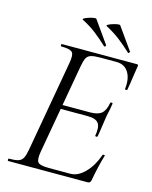

<svg xmlns="http://www.w3.org/2000/svg" viewBox="-118 -869 750 946"><g transform="rotate(15 257.0 -395.5)"><path d="M16 0Q13.8 0 13.8 -6Q13.8 -12 16 -12Q47.8 -12 64.2 -17Q80.6 -22 88.4 -37Q96.2 -52 101.2 -81L183 -544Q191 -587 179.9 -600Q168.8 -613 122.8 -613Q120 -613 120 -619Q120 -625 122.8 -625H506.2Q514.2 -625 512.2 -616Q509.2 -597.8 505.6 -574.2Q502 -550.6 498.9 -528.2Q495.8 -505.8 492.8 -491.6Q491.8 -487.6 485.9 -488.7Q480 -489.8 480.8 -492.6Q487.2 -545.4 467 -577.5Q446.8 -609.6 405.4 -609.6H322.6Q292.2 -609.6 275.9 -604.7Q259.6 -599.8 252.5 -585.6Q245.4 -571.4 240.4 -543L159.4 -85Q152.4 -43.4 163 -31Q173.6 -18.6 218.6 -18.6H328.6Q366.8 -18.6 402.3 -54.9Q437.8 -91.2 458 -149.4Q459.2 -152.4 465.1 -151.3Q471 -150.2 469 -147.4Q460.8 -120.8 452.2 -83.7Q443.6 -46.6 438.2 -15Q435.2 0 422.2 0ZM410.8 -231.6Q409.8 -227.6 403.8 -228.1Q397.8 -228.6 398.8 -232.6Q406.8 -277.4 392.9 -296.2Q379 -315 337.6 -315H174.2L177.4 -335.8H344.6Q384 -335.8 402.6 -351.7Q421.2 -367.6 427.8 -406.2Q428.8 -410.4 434.8 -409.9Q440.8 -409.4 439.8 -404.4Q435.6 -375.6 431.6 -359.5Q427.6 -343.4 425.2 -325Q421.2 -302.4 418.5 -280.3Q415.8 -258.2 410.8 -231.6ZM447.4 -669Q415.8 -698.6 385.2 -722.2Q354.6 -745.8 314.2 -767.2Q308.4 -770 315.9 -774.7Q323.4 -779.4 336.6 -783.7Q349.8 -788 361.6 -790Q373.4 -792 376.2 -789.4Q396.6 -760.4 415.7 -733.8Q434.8 -707.2 455.8 -677.2Q458.6 -675.6 454.9 -670.4Q451.2 -665.2 447.4 -669ZM325.8 -669Q294.2 -698.6 263.8 -722.4Q233.4 -746.2 192.4 -767.2Q186.6 -769.8 194.2 -774.5Q201.8 -779.2 214.9 -783.6Q228 -788 239.9 -790Q251.8 -792 254.6 -789.4Q275 -760.4 294.1 -733.8Q313.2 -707.2 334 -677.2Q336.8 -675.6 333.2 -670.5Q329.6 -665.4 325.8 -669Z"/></g></svg>

Font: Cormorant Garamond Light
Style: Italic
Weight: 300
Italic angle: -10°
Designer: Christian Thalmann (Catharsis Fonts)
Foundry: Catharsis Fonts
Version: Version 4.001